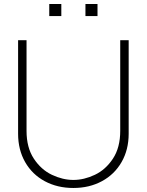

<svg xmlns="http://www.w3.org/2000/svg" viewBox="-20 -920 730 955"><path d="M405 -840V-900H465V-840ZM225 -840V-900H285V-840ZM345 15Q265.5 15 203 -18.5Q140.5 -52 105.2 -113.5Q70 -175 70 -255V-720H112V-269Q112 -186 148.2 -131Q184.5 -76 238.2 -50.5Q292 -25 345 -25Q398 -25 451.8 -50.5Q505.5 -76 541.8 -131Q578 -186 578 -269V-720H620V-255Q620 -175.5 584.8 -114Q549.5 -52.5 487 -18.8Q424.5 15 345 15Z"/></svg>

Font: Manrope
Style: Regular
Weight: 400
Designer: Mikhail Sharanda
Foundry: Mikhail Sharanda
Version: Version 4.503